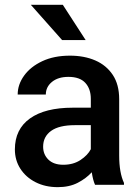

<svg xmlns="http://www.w3.org/2000/svg" viewBox="-20 -770 579 800"><path d="M376 0Q367.2 -19.5 362.3 -52.2Q339.4 -26.9 304.2 -8.5Q269 9.8 220.7 9.8Q168.9 9.8 128.4 -10.7Q87.9 -31.2 64.9 -66.9Q42 -102.5 42 -147.5Q42 -231.4 104.7 -276.4Q167.5 -321.3 283.2 -321.3H358.4V-357.9Q358.4 -399.9 335.4 -424.8Q312.5 -449.7 265.1 -449.7Q222.2 -449.7 196.5 -428.7Q170.9 -407.7 170.9 -376H53.7Q53.7 -418 80.6 -455.1Q107.4 -492.2 156.2 -515.1Q205.1 -538.1 271.5 -538.1Q331.1 -538.1 377.2 -518.1Q423.3 -498 450 -457.8Q476.6 -417.5 476.6 -356.9V-122.1Q476.6 -50.3 496.6 -7.8V0ZM243.7 -83.5Q285.6 -83.5 315.7 -103.5Q345.7 -123.5 358.4 -148.4V-248.5H292Q226.1 -248.5 192.9 -224.6Q159.7 -200.7 159.7 -158.7Q159.7 -126.5 181.6 -105Q203.6 -83.5 243.7 -83.5ZM241.7 -750 336.9 -603H238.8L108.4 -750Z"/></svg>

Font: Vazirmatn UI Medium
Style: Regular
Weight: 500
Designer: Saber Rastikerdar
Foundry: Saber Rastikerdar
Version: Version 33.003